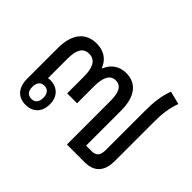

<svg xmlns="http://www.w3.org/2000/svg" viewBox="-132 -851 1083 1083"><g transform="rotate(45 409.5 -309.5)"><path d="M163 7C223 7 259 -31 259 -93C259 -154 221 -191 163 -191C157 -191 152 -190 147 -189V-345C147 -410 164 -451 214 -451C267 -451 284 -404 284 -340V-205H363V-340C363 -404 379 -451 426 -451C473 -451 487 -409 487 -346V0H628C712 0 744 -51 744 -125V-439C744 -505 750 -550 770 -606L691 -626C669 -563 664 -515 664 -439V-133C664 -92 649 -72 613 -72H568V-351C568 -461 522 -522 439 -522C379 -522 341 -487 325 -445H321C305 -487 268 -522 203 -522C116 -522 66 -460 66 -350V-103C66 -33 103 7 163 7ZM163 -40C134 -40 119 -60 119 -92C119 -125 134 -145 163 -145C192 -145 207 -124 207 -92C207 -60 192 -40 163 -40Z"/></g></svg>

Font: Noto Sans Thai Looped SemiCondensed
Style: Regular
Weight: 400
Width: 4
Designer: Sasikarn Vongin, Ben Mitchell
Foundry: The Fontpad Ltd
Version: Version 1.001